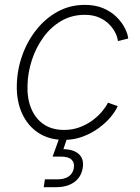

<svg xmlns="http://www.w3.org/2000/svg" viewBox="-20 -567 578 791"><path d="M243.2 9.3Q182.6 9.3 138.4 -19.5Q94.2 -48.3 70.8 -99.9Q47.4 -151.4 49.3 -218.3Q50.8 -280.3 71.8 -339.1Q92.8 -397.9 130.1 -444.8Q167.5 -491.7 218 -519.3Q268.6 -546.9 329.6 -546.9Q373 -546.9 405.5 -533Q438 -519 460 -497.3Q481.9 -475.6 494.1 -451.7Q506.3 -427.7 508.3 -408.2L465.8 -397.9Q464.4 -412.6 455.6 -430.9Q446.8 -449.2 430.4 -466.3Q414.1 -483.4 388.9 -494.6Q363.8 -505.9 329.1 -505.9Q275.9 -505.9 233.2 -481.2Q190.4 -456.5 159.7 -414.6Q128.9 -372.6 111.8 -321Q94.7 -269.5 93.3 -216.3Q91.3 -161.6 108.6 -119.9Q126 -78.1 160.2 -54.9Q194.3 -31.7 244.1 -31.7Q279.8 -31.7 310.1 -43.5Q340.3 -55.2 363.8 -73.2Q387.2 -91.3 402.6 -110.4Q418 -129.4 424.8 -144L464.8 -129.9Q456.5 -109.9 436.8 -85.9Q417 -62 388.2 -40.5Q359.4 -19 322.8 -4.9Q286.1 9.3 243.2 9.3ZM160.2 204.1 165 171.9H216.3Q245.6 171.9 262.9 159.9Q280.3 147.9 284.2 125.5Q287.6 103 274.7 90.6Q261.7 78.1 229.5 78.1H196.8L230 -14.2H256.8L257.3 0L241.2 47.4Q285.2 48.8 305.9 68.8Q326.7 88.9 320.8 125Q314.5 162.6 285.9 183.3Q257.3 204.1 210.9 204.1Z"/></svg>

Font: Inter 18pt ExtraLight
Style: Italic
Weight: 250
Italic angle: -9.3988°
Designer: Rasmus Andersson
Foundry: rsms
Version: Version 4.001;git-66647c0bb